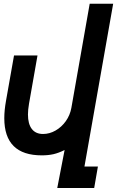

<svg xmlns="http://www.w3.org/2000/svg" viewBox="-20 -794 640 1006"><path d="M199 20Q2.5 20 2.5 -174.5Q2.5 -216 11.5 -266L53.5 -503.5H176.5L132 -250.5Q126.5 -218.5 126.5 -194Q126.5 -144.5 146.8 -118.2Q167 -92 205.5 -92Q239.5 -92 271 -110Q302.5 -128 324.8 -159.2Q347 -190.5 354 -229L450 -774.5H573L422.5 78.5H493L473.5 191H280L318.5 -8Q287.5 7.5 260.2 13.8Q233 20 199 20Z"/></svg>

Font: JuliaMono
Style: Bold Italic
Weight: 700
Italic angle: -9°
Monospace: yes
Designer: cormullion
Foundry: corm
Version: Version 0.057; ttfautohint (v1.8.4)